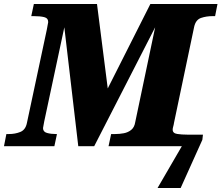

<svg xmlns="http://www.w3.org/2000/svg" viewBox="-45 -734 1112 964"><path d="M746 210 868 0H500L513 -61H533Q555 -61 576.5 -65Q598 -69 614 -82Q630 -95 634 -121L734 -597L428 0H348L278 -597L177 -124Q171 -94 171 -91Q171 -72 191 -66.5Q211 -61 236 -61H241L228 0H-25L-13 -61H0Q31 -61 57 -71.5Q83 -82 90 -116L190 -585Q197 -620 197 -623Q197 -643 177 -648Q157 -653 125 -653H112L125 -714H442L496 -290L710 -714H1047L1035 -653H1022Q991 -653 964.5 -644Q938 -635 930 -600L829 -119Q827 -106 824.5 -98Q822 -90 822 -83Q822 -65 844.5 -61.5Q867 -58 895 -58H974L971 -32L862 210Z"/></svg>

Font: Noto Serif Black
Style: Italic
Weight: 900
Italic angle: -12°
Designer: Monotype Design Team
Foundry: Monotype Imaging Inc.
Version: Version 2.013